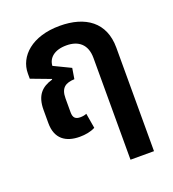

<svg xmlns="http://www.w3.org/2000/svg" viewBox="-133 -630 836 929"><g transform="rotate(-20 285.5 -166.0)"><path d="M188 9C217 9 245 4 268 -8L255 -85C246 -81 234 -79 223 -79C197 -79 186 -90 186 -118V-189C186 -245 213 -260 258 -262L267 -317L180 -359C182 -398 214 -429 277 -429C339 -429 380 -397 380 -327V197H501V-336C501 -467 411 -529 279 -529C136 -529 56 -453 56 -365V-338L157 -300L156 -297C100 -281 67 -248 67 -173V-105C67 -24 117 9 188 9Z"/></g></svg>

Font: Noto Sans Thai UI SemCond SemBd
Style: Regular
Weight: 600
Width: 4
Designer: Monotype Design Team
Foundry: Monotype Imaging Inc.
Version: Version 2.000